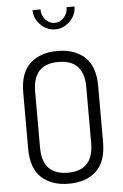

<svg xmlns="http://www.w3.org/2000/svg" viewBox="-63 -1012 678 1062"><g transform="rotate(-5 276.0 -481.0)"><path d="M68 -208V-518Q68 -628 124.5 -679.5Q181 -731 276 -731Q371 -731 427.5 -679.5Q484 -628 484 -518V-208Q484 -97 427.5 -45.5Q371 6 276 6Q181 6 124.5 -45.5Q68 -97 68 -208ZM418 -208V-518Q418 -670 276 -670Q134 -670 134 -518V-208Q134 -55 276 -55Q418 -55 418 -208ZM348 -968H392Q392 -921 356.5 -886Q321 -851 276 -851Q229 -851 194 -886Q159 -921 159 -968H203Q203 -934 224.5 -910.5Q246 -887 276 -887Q305 -887 326.5 -910.5Q348 -934 348 -968Z"/></g></svg>

Font: Dosis
Style: Regular
Weight: 400
Designer: Edgar Tolentino, Pablo Impallari, Igino Marini
Foundry: Edgar Tolentino, Pablo Impallari, Igino Marini
Version: Version 1.007